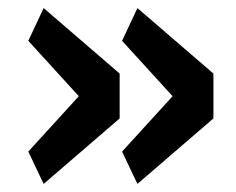

<svg xmlns="http://www.w3.org/2000/svg" viewBox="-20 -513 585 475"><path d="M175 -275 50 -412 88 -493 276 -331V-220L88 -58L50 -138ZM407 -275 282 -412 320 -493 508 -331V-220L320 -58L282 -138Z"/></svg>

Font: Plexus Sans SemiBold
Style: Regular
Weight: 600
Version: Version 2.001;PS 002.001;hotconv 1.0.70;makeotf.lib2.5.58329